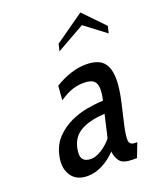

<svg xmlns="http://www.w3.org/2000/svg" viewBox="-140 -831 769 928"><g transform="rotate(-20 244.5 -367.5)"><path d="M402.7 10 430.3 -62H419.3C400 -62 389.9 -70.3 389.1 -87C388.3 -103.7 391.9 -129.7 400.1 -165L423.2 -265C433.3 -309 438.7 -346 439.3 -376C439.9 -406 436 -430.2 427.5 -448.5C419.1 -466.8 406.3 -480 389.2 -488C372 -496 350.8 -500 325.4 -500C297.4 -500 269.9 -495.3 242.7 -486C215.5 -476.7 189.5 -464.3 164.7 -449L158.8 -376C185.6 -394 208.7 -405.8 228 -411.5C247.3 -417.2 265.6 -420 283 -420C297 -420 309 -418.5 318.9 -415.5C328.9 -412.5 336.6 -406.8 342 -398.5C347.4 -390.2 350.3 -378.7 350.5 -364C350.8 -349.3 348.3 -330.3 342.9 -307C318.7 -306.3 291.5 -303.3 261.3 -298C231.1 -292.7 201.9 -283.5 173.9 -270.5C145.9 -257.5 121 -239.8 99.2 -217.5C77.4 -195.2 62.5 -166.7 54.5 -132C44.9 -90.7 48.9 -56.7 66.4 -30C83.9 -3.3 111.7 10 149.7 10C176.4 10 202.4 3.3 227.8 -10C253.2 -23.3 276.1 -40.7 296.3 -62C299.6 -38.7 306.8 -20.8 318 -8.5C329.1 3.8 350.7 10 382.7 10ZM328.6 -245 301.5 -128C284.9 -108 266.7 -92 247 -80C227.2 -68 209.3 -62 193.3 -62C173.3 -62 159.3 -67.8 151.4 -79.5C143.4 -91.2 142.5 -110.3 148.6 -137C157.1 -173.7 176.9 -200.2 208 -216.5C239.1 -232.8 279.3 -242.3 328.6 -245ZM372.1 -685 480.2 -603 488.5 -639 386 -745 235.5 -639 227.2 -603Z"/></g></svg>

Font: Cabin Condensed
Style: Regular
Weight: 400
Italic angle: -13°
Designer: Pablo Impallari
Foundry: Pablo Impallari. www.impallari.com Igino Marini. www.ikern.com
Version: Version 1.006